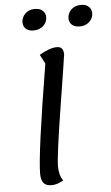

<svg xmlns="http://www.w3.org/2000/svg" viewBox="-63 -986 607 1052"><g transform="rotate(-5 240.5 -460.0)"><path d="M407 -828Q380 -828 364.5 -841.5Q349 -855 349 -878Q349 -904 369 -924.5Q389 -945 424 -945Q450 -945 465.5 -931Q481 -917 481 -895Q481 -867 460 -847.5Q439 -828 407 -828ZM153 -828Q126 -828 111 -841.5Q96 -855 96 -878Q96 -904 116 -924.5Q136 -945 170 -945Q197 -945 212.5 -931Q228 -917 228 -895Q228 -867 207 -847.5Q186 -828 153 -828ZM178 25Q148 25 134 9Q120 -7 120 -43Q120 -151 201 -642L175 -692Q232 -726 272 -726Q308 -726 308 -683Q308 -677 264.5 -404Q221 -131 221 -75Q221 -24 243 4Q209 25 178 25Z"/></g></svg>

Font: Lemonada Light
Style: Regular
Weight: 300
Designer: Mohamed Gaber (Arabic), Eduardo Tunni (Latin)
Foundry: Kief Type Foundry
Version: Version 4.004